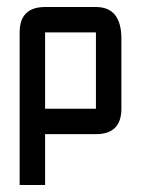

<svg xmlns="http://www.w3.org/2000/svg" viewBox="-20 -423 406 553"><path d="M36.6 -329.6Q36.6 -402.8 109.9 -402.8H256.3Q329.6 -402.8 329.6 -311.5V-109.9Q329.6 -36.6 256.3 -36.6H109.9V109.9H36.6ZM256.3 -329.6H109.9V-109.9H256.3Z"/></svg>

Font: BabelStone Khitan Seals
Style: Regular
Weight: 400
Designer: Andrew West
Foundry: BabelStone
Version: Version 1.004